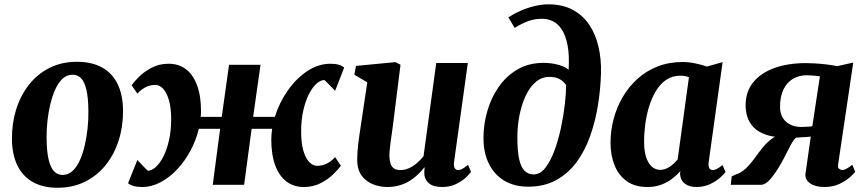

<svg xmlns="http://www.w3.org/2000/svg" viewBox="-20 -851 3992 884"><path d="M334 -566.5Q402 -566.5 449.2 -540.8Q496.5 -515 521.2 -464.8Q546 -414.5 546.5 -342Q547 -270 526.8 -205.8Q506.5 -141.5 467.5 -92.2Q428.5 -43 372.2 -14.8Q316 13.5 244.5 13.5Q178.5 13.5 131.8 -12.5Q85 -38.5 60.2 -89Q35.5 -139.5 35 -211.5Q34.5 -284 54.8 -348.2Q75 -412.5 113.8 -461.5Q152.5 -510.5 208.2 -538.5Q264 -566.5 334 -566.5ZM314.5 -507Q288 -507 268.2 -488.8Q248.5 -470.5 234.5 -439.5Q220.5 -408.5 211.5 -370.5Q202.5 -332.5 198.2 -292.2Q194 -252 194.5 -216Q195 -151 204.5 -113.8Q214 -76.5 230.2 -61Q246.5 -45.5 268 -45.5Q294 -45.5 313.8 -63.8Q333.5 -82 347.5 -112.8Q361.5 -143.5 370.2 -181.8Q379 -220 383.2 -260.2Q387.5 -300.5 387 -337.5Q386.5 -403.5 377.2 -440.2Q368 -477 352 -492Q336 -507 314.5 -507Z M633.5 10Q611 10 595.8 5.5Q580.5 1 569.5 -7L612.5 -114.5Q617.5 -109 623.5 -102.5Q629.5 -96 636 -89.5Q642.5 -83 648.8 -76.5Q655 -70 660.5 -65Q678.5 -65 697.2 -81.8Q716 -98.5 732 -129.8Q748 -161 758 -204.8Q768 -248.5 768 -302.5Q768 -355 757.8 -389.8Q747.5 -424.5 731.2 -442.2Q715 -460 695.5 -460Q672.5 -460 652 -450.2Q631.5 -440.5 612.5 -420L586 -458.5Q595.5 -472.5 618.5 -496Q641.5 -519.5 676.8 -538.5Q712 -557.5 756.5 -557.5Q802.5 -557.5 835.8 -532.5Q869 -507.5 887.2 -458.8Q905.5 -410 905.5 -339Q905.5 -332.5 905.2 -326Q905 -319.5 904 -313H1001L1034.5 -552.5H1179.5L1145.5 -313H1245.5Q1265.5 -377.5 1304.2 -433.2Q1343 -489 1394 -523.2Q1445 -557.5 1501.5 -557.5Q1524 -557.5 1539.2 -553Q1554.5 -548.5 1564.5 -539.5L1523 -433Q1517.5 -438.5 1511.2 -445Q1505 -451.5 1498.5 -458Q1492 -464.5 1485.8 -471Q1479.5 -477.5 1474 -482.5Q1456 -482.5 1437.2 -465.8Q1418.5 -449 1402.5 -417.8Q1386.5 -386.5 1376.5 -342.8Q1366.5 -299 1366.5 -245Q1366.5 -193 1376.5 -158Q1386.5 -123 1403.5 -105.2Q1420.5 -87.5 1440 -87.5Q1463 -87.5 1483.5 -97.2Q1504 -107 1523 -127.5L1549.5 -88Q1540 -74.5 1516.8 -51Q1493.5 -27.5 1458.5 -8.8Q1423.5 10 1378.5 10Q1332.5 10 1299 -15.2Q1265.5 -40.5 1247.2 -89.5Q1229 -138.5 1229 -209Q1229 -221 1230.2 -233.2Q1231.5 -245.5 1233 -258H1138.5L1104 0H959.5L993.5 -258H895.5Q883 -206 857.2 -157.8Q831.5 -109.5 796.2 -71.8Q761 -34 719.5 -12Q678 10 633.5 10Z M1761.5 10Q1730.5 10 1699 -1.8Q1667.5 -13.5 1646.2 -41Q1625 -68.5 1624.5 -115Q1624.5 -132.5 1626 -153.5Q1627.5 -174.5 1630.5 -197.8Q1633.5 -221 1637 -244.8Q1640.5 -268.5 1644 -291L1671 -472L1611.5 -507L1619 -547.5L1800.5 -565L1824 -553L1791 -288.5Q1788.5 -267 1785.2 -245Q1782 -223 1779.2 -203Q1776.5 -183 1774.8 -166Q1773 -149 1773 -137Q1773 -112 1778.5 -96.8Q1784 -81.5 1795 -74.8Q1806 -68 1823.5 -68Q1844 -68 1863.8 -77Q1883.5 -86 1900.2 -100.8Q1917 -115.5 1930 -131.5L1988.5 -561H2134L2070.5 -105Q2068 -85.5 2073.8 -76.8Q2079.5 -68 2089.5 -68Q2098.5 -68 2107.8 -73Q2117 -78 2135 -92L2148.5 -60Q2143.5 -51.5 2126 -34.8Q2108.5 -18 2080.5 -4Q2052.5 10 2016 10Q1977.5 10 1957.8 -4.8Q1938 -19.5 1934 -44.5Q1934 -47.5 1933.8 -51.5Q1933.5 -55.5 1933.5 -60.2Q1933.5 -65 1934.2 -69.8Q1935 -74.5 1935.5 -79L1933.5 -80Q1921 -64 1904.5 -48Q1888 -32 1867 -18.8Q1846 -5.5 1819.8 2.2Q1793.5 10 1761.5 10Z M2411.5 8.5Q2348.5 8.5 2302.5 -18.8Q2256.5 -46 2231.2 -96.5Q2206 -147 2206 -216Q2206 -278.5 2223.8 -340Q2241.5 -401.5 2276.5 -451.5Q2311.5 -501.5 2363 -531.5Q2414.5 -561.5 2482.5 -561.5Q2521 -561.5 2553 -552Q2585 -542.5 2598 -529.5Q2602 -595.5 2593.5 -640.8Q2585 -686 2567.8 -713.2Q2550.5 -740.5 2526.8 -752.5Q2503 -764.5 2475.5 -764.5Q2442.5 -764.5 2413.8 -754.5Q2385 -744.5 2349.5 -722.5L2320.5 -771.5Q2349 -789.5 2380 -802.8Q2411 -816 2443 -823.5Q2475 -831 2505 -831Q2569.5 -831 2615.8 -806.5Q2662 -782 2691.8 -738.8Q2721.5 -695.5 2735.2 -637.5Q2749 -579.5 2747 -513Q2745 -440 2733 -366Q2721 -292 2697.2 -224.8Q2673.5 -157.5 2635 -105Q2596.5 -52.5 2541.2 -22Q2486 8.5 2411.5 8.5ZM2436.5 -48Q2467 -48 2490.8 -78.2Q2514.5 -108.5 2532.5 -157Q2550.5 -205.5 2562.5 -261.5Q2574.5 -317.5 2580.5 -370Q2586.5 -422.5 2586.5 -459.5Q2575 -475 2562.5 -483.2Q2550 -491.5 2536.8 -494.2Q2523.5 -497 2509 -497Q2480.5 -497 2457.2 -481.5Q2434 -466 2416.2 -438.5Q2398.5 -411 2386.5 -375.5Q2374.5 -340 2368.2 -299.8Q2362 -259.5 2362 -218Q2362 -154.5 2370.5 -117.2Q2379 -80 2395.8 -64Q2412.5 -48 2436.5 -48Z M3243 -105.5Q3240.5 -85 3246 -76.5Q3251.5 -68 3262 -68Q3269.5 -68 3280 -73Q3290.5 -78 3306.5 -91L3320.5 -59Q3315 -50.5 3296.5 -33.8Q3278 -17 3249.8 -3.5Q3221.5 10 3185.5 10Q3154 10 3133.5 -5.2Q3113 -20.5 3111 -50.5L3112.5 -63.5Q3097 -45 3075 -28.2Q3053 -11.5 3024.8 -0.8Q2996.5 10 2961 10Q2902.5 10 2864.8 -17.5Q2827 -45 2809 -91.2Q2791 -137.5 2791 -193.5Q2791 -249 2805.2 -303Q2819.5 -357 2847.2 -404.5Q2875 -452 2915.2 -488.2Q2955.5 -524.5 3007.8 -545Q3060 -565.5 3123 -565.5Q3151 -565.5 3182.2 -559Q3213.5 -552.5 3234.5 -544.5L3307 -565ZM3152 -495.5Q3143 -499 3132.8 -500.8Q3122.5 -502.5 3111.5 -502.5Q3076 -502.5 3048.5 -484.2Q3021 -466 3001.5 -434.5Q2982 -403 2969.5 -363.5Q2957 -324 2951.2 -281.2Q2945.5 -238.5 2945.5 -198Q2945.5 -157 2954.8 -128Q2964 -99 2980.8 -84Q2997.5 -69 3020 -69Q3032 -69 3043.2 -73Q3054.5 -77 3064.5 -83.8Q3074.5 -90.5 3083.2 -99Q3092 -107.5 3100 -116.5Z M3904 -92.5 3917.5 -60Q3912.5 -52.5 3893.8 -35.5Q3875 -18.5 3844.8 -4.2Q3814.5 10 3775.5 10Q3734 10 3709.8 -7Q3685.5 -24 3688.5 -51L3713 -222Q3704.5 -221 3691.8 -220.2Q3679 -219.5 3666.2 -218.8Q3653.5 -218 3644.5 -217Q3633 -206 3622.8 -187.5Q3612.5 -169 3601 -145.5Q3589.5 -122 3574.5 -95.5Q3552.5 -57 3528.8 -28.5Q3505 0 3482 0H3344.5L3349 -39L3365 -46.5Q3392 -54.5 3413.2 -74.8Q3434.5 -95 3453 -120.8Q3471.5 -146.5 3491 -170.8Q3510.5 -195 3533 -211.8Q3555.5 -228.5 3585 -230L3599.5 -218Q3543 -218 3506.5 -230.8Q3470 -243.5 3449.8 -264.8Q3429.5 -286 3421.2 -312.2Q3413 -338.5 3413 -365Q3412.5 -428 3447.5 -471.5Q3482.5 -515 3545.2 -537.8Q3608 -560.5 3692 -560.5Q3707 -560.5 3729.8 -559.2Q3752.5 -558 3779.8 -555Q3807 -552 3835 -546.5L3908.5 -563L3838.5 -91.5Q3836.5 -78 3844.5 -73Q3852.5 -68 3858 -68Q3866 -68 3878.2 -74.5Q3890.5 -81 3904 -92.5ZM3720 -269.5 3755 -499.5Q3749 -500.5 3737.2 -501.8Q3725.5 -503 3713.2 -503.8Q3701 -504.5 3694 -504.5Q3658.5 -504.5 3630.8 -488Q3603 -471.5 3587.2 -439.2Q3571.5 -407 3571.5 -359Q3571.5 -315 3598.8 -290.8Q3626 -266.5 3669 -266.5Q3675 -266.5 3685.2 -267Q3695.5 -267.5 3705.2 -268Q3715 -268.5 3720 -269.5Z"/></svg>

Font: Merriweather 24pt ExtraBold
Style: Italic
Weight: 800
Italic angle: -7.8°
Version: Version 2.101